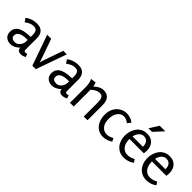

<svg xmlns="http://www.w3.org/2000/svg" viewBox="204 -1850 2980 2980"><g transform="rotate(45 1694.0 -360.0)"><path d="M253 -509Q332 -509 372 -466Q412 -423 412 -345V-96Q412 -75 420 -67.5Q428 -60 439 -60Q448 -60 458 -62.5Q468 -65 477 -69L495 -15Q479 -6 454.5 1.5Q430 9 404 9Q378 9 357 -5.5Q336 -20 331 -59Q302 -28 263 -8.5Q224 11 181 11Q122 11 83 -24Q44 -59 44 -120Q44 -177 71.5 -211Q99 -245 143 -262Q187 -279 236.5 -285Q286 -291 329 -291V-344Q329 -386 312 -415Q295 -444 246 -444Q208 -444 173 -429Q138 -414 103 -385L62 -444Q103 -477 152 -493Q201 -509 253 -509ZM329 -226Q302 -226 268 -223.5Q234 -221 202 -211.5Q170 -202 149.5 -181Q129 -160 129 -123Q129 -90 151.5 -74.5Q174 -59 208 -59Q244 -59 271 -79Q298 -99 313.5 -130Q329 -161 329 -194Z M574 -497 682 -189Q689 -170 695 -152Q701 -134 707 -109Q713 -133 718.5 -150.5Q724 -168 730 -185L839 -497H917L739 6H663L486 -497Z M1162 -509Q1241 -509 1281 -466Q1321 -423 1321 -345V-96Q1321 -75 1329 -67.5Q1337 -60 1348 -60Q1357 -60 1367 -62.5Q1377 -65 1386 -69L1404 -15Q1388 -6 1363.5 1.5Q1339 9 1313 9Q1287 9 1266 -5.5Q1245 -20 1240 -59Q1211 -28 1172 -8.5Q1133 11 1090 11Q1031 11 992 -24Q953 -59 953 -120Q953 -177 980.5 -211Q1008 -245 1052 -262Q1096 -279 1145.5 -285Q1195 -291 1238 -291V-344Q1238 -386 1221 -415Q1204 -444 1155 -444Q1117 -444 1082 -429Q1047 -414 1012 -385L971 -444Q1012 -477 1061 -493Q1110 -509 1162 -509ZM1238 -226Q1211 -226 1177 -223.5Q1143 -221 1111 -211.5Q1079 -202 1058.5 -181Q1038 -160 1038 -123Q1038 -90 1060.5 -74.5Q1083 -59 1117 -59Q1153 -59 1180 -79Q1207 -99 1222.5 -130Q1238 -161 1238 -194Z M1541 -505Q1548 -488 1553 -470Q1558 -452 1560 -434Q1590 -464 1631 -486.5Q1672 -509 1715 -509Q1770 -509 1803.5 -486Q1837 -463 1852 -423.5Q1867 -384 1867 -332V0H1785V-305Q1785 -336 1780.5 -366Q1776 -396 1758.5 -415.5Q1741 -435 1701 -435Q1677 -435 1652 -425.5Q1627 -416 1605 -401Q1583 -386 1565 -369V0H1483V-352Q1483 -372 1480 -398.5Q1477 -425 1470 -450.5Q1463 -476 1450 -493Z M2224 -509Q2262 -509 2300.5 -496.5Q2339 -484 2376 -458L2331 -400Q2303 -423 2276 -433.5Q2249 -444 2224 -444Q2194 -444 2168.5 -430Q2143 -416 2123.5 -390.5Q2104 -365 2093.5 -329Q2083 -293 2083 -249Q2083 -155 2125.5 -105Q2168 -55 2233 -55Q2262 -55 2289.5 -64Q2317 -73 2347 -90L2374 -37Q2334 -12 2297 0.5Q2260 13 2214 13Q2150 13 2100.5 -19.5Q2051 -52 2022.5 -112Q1994 -172 1994 -253Q1994 -331 2025.5 -388.5Q2057 -446 2109.5 -477.5Q2162 -509 2224 -509Z M2670 -509Q2730 -509 2771 -484.5Q2812 -460 2832.5 -416.5Q2853 -373 2853 -315Q2853 -301 2851.5 -286.5Q2850 -272 2848 -256H2532Q2532 -161 2574 -109Q2616 -57 2686 -57Q2715 -57 2746.5 -66Q2778 -75 2812 -93L2843 -43Q2808 -15 2764 -1Q2720 13 2675 13Q2597 13 2545.5 -24Q2494 -61 2469 -120Q2444 -179 2444 -243Q2444 -293 2458 -340Q2472 -387 2500.5 -425.5Q2529 -464 2571 -486.5Q2613 -509 2670 -509ZM2662 -446Q2628 -446 2602 -427Q2576 -408 2560 -378.5Q2544 -349 2538 -318H2766Q2767 -360 2754.5 -388.5Q2742 -417 2718.5 -431.5Q2695 -446 2662 -446ZM2720 -733H2842L2702 -581H2624Z M3164 -509Q3224 -509 3265 -484.5Q3306 -460 3326.5 -416.5Q3347 -373 3347 -315Q3347 -301 3345.5 -286.5Q3344 -272 3342 -256H3026Q3026 -161 3068 -109Q3110 -57 3180 -57Q3209 -57 3240.5 -66Q3272 -75 3306 -93L3337 -43Q3302 -15 3258 -1Q3214 13 3169 13Q3091 13 3039.5 -24Q2988 -61 2963 -120Q2938 -179 2938 -243Q2938 -293 2952 -340Q2966 -387 2994.5 -425.5Q3023 -464 3065 -486.5Q3107 -509 3164 -509ZM3156 -446Q3122 -446 3096 -427Q3070 -408 3054 -378.5Q3038 -349 3032 -318H3260Q3261 -360 3248.5 -388.5Q3236 -417 3212.5 -431.5Q3189 -446 3156 -446Z"/></g></svg>

Font: Rosario Light Light
Style: Regular
Weight: 300
Version: Version 1.101; ttfautohint (v1.8.1.43-b0c9)